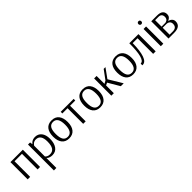

<svg xmlns="http://www.w3.org/2000/svg" viewBox="306 -2187 3939 3939"><g transform="rotate(-45 2276.0 -217.5)"><path d="M435 -500V0H363V-453H147V0H75V-500Z M772 -461Q749 -461 728.5 -454Q708 -447 695.5 -437Q683 -427 674 -417Q665 -407 661 -400L657 -393V-82Q694 -38 762 -38Q840 -38 876 -93.5Q912 -149 912 -262Q912 -461 772 -461ZM585 252V-500H645L654 -440Q659 -448 667 -456.5Q675 -465 692 -478.5Q709 -492 736 -501Q763 -510 796 -510Q884 -510 936.5 -445Q989 -380 989 -264Q989 -138 936 -64Q883 10 786 10Q745 10 713 -2Q681 -14 670 -26L658 -38H657V250Z M1276 -466Q1206 -466 1173 -412.5Q1140 -359 1140 -250Q1140 -141 1173 -87.5Q1206 -34 1276 -34Q1412 -34 1412 -250Q1412 -466 1276 -466ZM1489 -250Q1489 -127 1433.5 -58.5Q1378 10 1276 10Q1172 10 1117.5 -58Q1063 -126 1063 -250Q1063 -374 1117.5 -442Q1172 -510 1276 -510Q1380 -510 1434.5 -442Q1489 -374 1489 -250Z M1909 -453H1758V0H1686V-453H1534V-500H1910Z M2177 -466Q2107 -466 2074 -412.5Q2041 -359 2041 -250Q2041 -141 2074 -87.5Q2107 -34 2177 -34Q2313 -34 2313 -250Q2313 -466 2177 -466ZM2390 -250Q2390 -127 2334.5 -58.5Q2279 10 2177 10Q2073 10 2018.5 -58Q1964 -126 1964 -250Q1964 -374 2018.5 -442Q2073 -510 2177 -510Q2281 -510 2335.5 -442Q2390 -374 2390 -250Z M2503 0V-500H2575V-271L2637 -305L2781 -500H2832L2684 -295L2862 0H2778L2630 -251L2575 -225V0Z M3134 -466Q3064 -466 3031 -412.5Q2998 -359 2998 -250Q2998 -141 3031 -87.5Q3064 -34 3134 -34Q3270 -34 3270 -250Q3270 -466 3134 -466ZM3347 -250Q3347 -127 3291.5 -58.5Q3236 10 3134 10Q3030 10 2975.5 -58Q2921 -126 2921 -250Q2921 -374 2975.5 -442Q3030 -510 3134 -510Q3238 -510 3292.5 -442Q3347 -374 3347 -250Z M3789 -500V0H3716V-453H3575Q3572 -230 3529.5 -110.5Q3487 9 3406 9Q3397 9 3392 8L3395 -41H3400Q3524 -41 3524 -500Z M3946 -676Q3957 -687 3975 -687Q3994 -687 4005 -677Q4017 -664 4017 -644Q4017 -626 4005 -612Q3991 -601 3975 -601Q3957 -601 3946 -612Q3933 -625 3933 -644Q3933 -663 3946 -676ZM4011 -500V0H3938V-500Z M4233 -273H4340Q4343 -273 4349 -274Q4355 -275 4369.5 -280.5Q4384 -286 4395 -294.5Q4406 -303 4415 -321.5Q4424 -340 4424 -365Q4424 -460 4328 -460H4233ZM4334 -241H4233V-40H4325Q4441 -40 4441 -149Q4441 -190 4414 -215.5Q4387 -241 4334 -241ZM4326 0H4161V-500H4329Q4496 -500 4496 -370Q4496 -292 4411 -260Q4456 -249 4485.5 -219Q4515 -189 4515 -145Q4515 0 4326 0Z"/></g></svg>

Font: Arsenal
Style: Regular
Weight: 400
Designer: Andrij Shevchenko
Foundry: Stairsfor.com
Version: Version 1.000